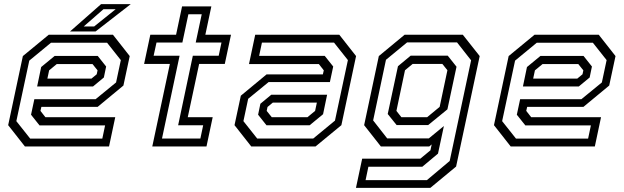

<svg xmlns="http://www.w3.org/2000/svg" viewBox="-20 -708 3014 928"><path d="M526 -540 607 -437 576.5 -294.5 452 -191.5H180L175.5 -172L199.5 -141.5H537L507 0H100.5L19.5 -103L90.5 -437L215.5 -540ZM452.5 -437.5 493 -386.5 482 -333.5 429.5 -290H159.5L179 -384L244 -437.5ZM497.5 -501.5H226.5L121.5 -415L59 -122.5L126 -38H474.5L488 -102H171L130 -153.5L146 -228.5H442L541 -309.5L564 -417.5ZM427 -398.5H254.5L217.5 -368L209 -328H422L447.5 -349L451.5 -368ZM318.5 -556 468.5 -688H612L442 -556ZM384.5 -580H435L539 -663.5H480Z M716 0 801 -399H676.5L706.5 -540H831L860 -677H1001.5L972.5 -540H1096.5L1066.5 -399H942.5L887.5 -141.5H1008L978 0ZM763 -38.5H948.5L962 -102.5H841L912 -438.5H1037L1050.5 -502.5H926L955 -639H890.5L861.5 -502.5H736.5L722.5 -438.5H848Z M1194.5 0 1113.5 -103 1144 -245.5 1268.5 -348.5H1540.5L1545 -368L1521 -398.5H1183.5L1213.5 -540H1620L1701 -437L1630 -103L1505 0ZM1268 -102.5 1227.5 -153.5 1238.5 -206.5 1291 -250H1561L1541.5 -156L1476.5 -102.5ZM1223 -38.5H1494L1599 -125L1661.5 -417.5L1594.5 -502H1246L1232.5 -438H1549.5L1590.5 -386.5L1574.5 -311.5H1278.5L1179.5 -230.5L1156.5 -122.5ZM1293.5 -141.5H1466L1503 -172L1511.5 -212H1298.5L1273 -191L1269 -172Z M1700.5 200 1730.5 59H2011.5L2060.5 18.5L2066.5 -10L2054.5 0H1821L1740 -103L1811 -437L1935.5 -540H2217L2298.5 -437L2184.5 97L2060 200ZM1747 162.5H2043.5L2153.5 70L2257 -416.5L2189 -503H1947.5L1845.5 -419L1783.5 -126L1851.5 -39H2052.5L2125.5 -99L2097 34.5L2021 98H1760.5ZM1897 -103.5 1854 -157 1903.5 -388 1965 -439H2144L2186.5 -385.5L2142.5 -179.5L2049.5 -103.5ZM1920 -141.5H2044.5L2105 -191.5L2142.5 -368.5L2118 -399H1974.5L1937.5 -368.5L1896 -172Z M2874 -540 2955 -437 2924.5 -294.5 2800 -191.5H2528L2523.5 -172L2547.5 -141.5H2885L2855 0H2448.5L2367.5 -103L2438.5 -437L2563.5 -540ZM2800.5 -437.5 2841 -386.5 2830 -333.5 2777.5 -290H2507.5L2527 -384L2592 -437.5ZM2845.5 -501.5H2574.5L2469.5 -415L2407 -122.5L2474 -38H2822.5L2836 -102H2519L2478 -153.5L2494 -228.5H2790L2889 -309.5L2912 -417.5ZM2775 -398.5H2602.5L2565.5 -368L2557 -328H2770L2795.5 -349L2799.5 -368Z"/></svg>

Font: Tourney
Style: Italic
Weight: 400
Italic angle: -12°
Version: Version 1.015